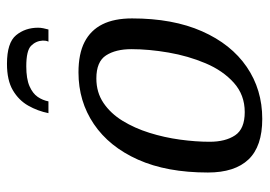

<svg xmlns="http://www.w3.org/2000/svg" viewBox="-128 -616 754 537"><g transform="rotate(-90 248.5 -348.0)"><path d="M184 9Q107 9 70.5 -29.5Q34 -68 34 -143Q34 -258 70 -338.5Q106 -419 169.5 -462Q233 -505 314 -505Q366 -505 399 -488Q432 -471 448.5 -438Q465 -405 465 -355Q465 -241 429 -159.5Q393 -78 329.5 -34.5Q266 9 184 9ZM203 -40Q251 -40 285 -70.5Q319 -101 339.5 -149.5Q360 -198 369.5 -253Q379 -308 379 -357Q379 -401 361.5 -428Q344 -455 297 -455Q258 -455 228.5 -435Q199 -415 178.5 -381.5Q158 -348 145 -306.5Q132 -265 126 -221Q120 -177 120 -138Q120 -94 138 -67Q156 -40 203 -40ZM200 -589Q206 -619 221 -645.5Q236 -672 264 -688.5Q292 -705 338 -705Q397 -705 418 -679.5Q439 -654 439 -618Q439 -611 437.5 -603.5Q436 -596 434 -589H400Q402 -593 402.5 -597Q403 -601 403 -605Q402 -624 388.5 -637.5Q375 -651 331 -651Q296 -651 275.5 -642Q255 -633 245.5 -619Q236 -605 233 -589Z"/></g></svg>

Font: Manuale
Style: Italic
Weight: 400
Italic angle: -11°
Designer: Eduardo Tunni / Pablo Cosgaya
Foundry: Eduardo Tunni / Pablo Cosgaya
Version: Version 1.002